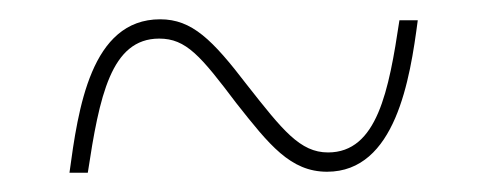

<svg xmlns="http://www.w3.org/2000/svg" viewBox="-20 -456 505 199"><path d="M52 -277H71C83 -356 95 -416 145 -416C173 -416 188 -398 225 -349C259 -306 281 -278 319 -278C390 -278 405 -374 413 -435H394C383 -362 371 -298 320 -298C291 -298 273 -321 236 -368C200 -415 179 -436 146 -436C74 -436 61 -343 52 -277Z"/></svg>

Font: Noto Serif Display Condensed
Style: Regular
Weight: 400
Width: 3
Designer: Monotype Design Team
Foundry: Monotype Imaging Inc.
Version: Version 2.009